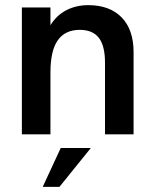

<svg xmlns="http://www.w3.org/2000/svg" viewBox="-20 -522 599 746"><path d="M65 -493H176V-424Q200 -463 238 -482.5Q276 -502 323 -502Q406 -502 452.5 -454.5Q499 -407 499 -319V0H388V-278Q388 -344 364 -375Q340 -406 290 -406Q233 -406 204.5 -365.5Q176 -325 176 -240V0H65ZM216 53H333L211 204H146Z"/></svg>

Font: Hanken Grotesk SemiBold
Style: Regular
Weight: 600
Designer: Alfredo Marco Pradil
Foundry: Hanken Design Co.
Version: Version 3.014